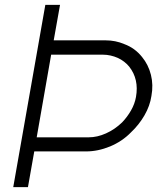

<svg xmlns="http://www.w3.org/2000/svg" viewBox="-20 -770 648 790"><path d="M603 -375Q597 -334.5 574.5 -295.5Q552 -256.5 518.5 -225Q483 -188.5 433 -167.5Q383 -147 334.5 -147H121L95 0H34.5L166.5 -750H227L201 -604H414.5Q455.5 -604 491.5 -588.5Q535 -572.5 564.5 -535.5Q590.5 -504 601 -462.2Q611.5 -420.5 603 -375ZM539.5 -371Q552.5 -444 511.5 -496Q502.5 -507 490.5 -516.2Q478.5 -525.5 464.5 -531.8Q450.5 -538 435 -541.5Q419.5 -545 404 -545H190.5L131 -205H345Q380 -205 416.2 -221.2Q452.5 -237.5 482.5 -266.5Q504 -289 519.2 -315.8Q534.5 -342.5 539.5 -371Z"/></svg>

Font: Russisch Sans Light
Style: Italic
Weight: 300
Italic angle: -10°
Designer: Michael Sharanda (font) & Cristiano Sobral (main changes)
Foundry: Michael Sharanda
Version: Version 2.00;September 8, 2020;FontCreator 13.0.0.2681 64-bi